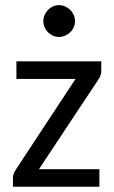

<svg xmlns="http://www.w3.org/2000/svg" viewBox="-20 -711 435 731"><path d="M29.3 0ZM365.7 -441.4Q365.7 -432.1 362.5 -423.6Q359.4 -415 354.5 -408.2L128.4 -66.9H358.4V0H29.3V-35.6Q29.3 -42 32.5 -50.3Q35.6 -58.6 41 -66.4L267.6 -410.6H42.5V-477.5H365.7ZM265.6 -630.4Q265.6 -618.2 260.7 -607.2Q255.9 -596.2 247.3 -588.1Q238.8 -580.1 227.8 -575.2Q216.8 -570.3 204.6 -570.3Q192.4 -570.3 181.6 -575.2Q170.9 -580.1 162.8 -588.1Q154.8 -596.2 149.9 -607.2Q145 -618.2 145 -630.4Q145 -643.1 149.9 -654.1Q154.8 -665 162.8 -673.3Q170.9 -681.6 181.6 -686.5Q192.4 -691.4 204.6 -691.4Q216.8 -691.4 227.8 -686.5Q238.8 -681.6 247.3 -673.3Q255.9 -665 260.7 -654.1Q265.6 -643.1 265.6 -630.4Z"/></svg>

Font: Carlito
Style: Regular
Weight: 400
Designer: Lukasz Dziedzic
Foundry: tyPoland Lukasz Dziedzic
Version: Version 1.103; Beta1; all basic design good, some composites